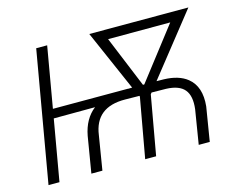

<svg xmlns="http://www.w3.org/2000/svg" viewBox="-99 -860 1250 1008"><g transform="rotate(-15 526.5 -355.5)"><path d="M173.3 -380.9H580.6L581.1 -380.4L604 -380.9L459.5 -710.9H998L736.3 -380.4L774.4 -379.9Q856.4 -377.9 902.8 -340.8Q964.8 -291 954.1 -185.1L923.8 0H863.8L894 -185.5Q902.8 -256.8 873.8 -291.5Q844.7 -326.2 774.4 -328.6L695.8 -329.6L689.5 -321.8L632.3 0H572.8L630.9 -324.2L629.9 -329.1L552.2 -330.1Q390.6 -332 370.6 -185.1L340.3 0H280.3L313 -196.8Q329.6 -285.6 389.2 -332L164.6 -331.1L106.9 0H47.4L170.9 -710.9H230.5ZM662.6 -380.4H669.9L885.7 -659.7L547.9 -659.2Z"/></g></svg>

Font: Roboto Light
Style: Italic
Weight: 300
Italic angle: -12°
Designer: Google
Version: Version 2.134; 2016; ttfautohint (v1.6)